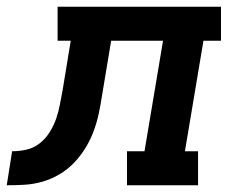

<svg xmlns="http://www.w3.org/2000/svg" viewBox="-76 -550 696 570"><path d="M-56 0 -40 -101Q-18 -101 3.5 -106Q25 -111 42.5 -125Q60 -139 72 -158.5Q84 -178 91 -198.5Q98 -219 102 -240.5Q106 -262 110 -283L134 -429H95V-530H580V-429H528L473 -101H512V0H301V-101H353L408 -429H254L227 -267Q223 -241 217.5 -214.5Q212 -188 202.5 -162Q193 -136 178.5 -112Q164 -88 144.5 -67.5Q125 -47 100.5 -32.5Q76 -18 49.5 -10.5Q23 -3 -3.5 -1.5Q-30 0 -56 0Z"/></svg>

Font: Iosevka Slab Extended Oblique
Style: Bold
Weight: 700
Width: 7
Italic angle: -9°
Monospace: yes
Designer: Belleve Invis
Foundry: Belleve Invis
Version: Version 11.1.1; ttfautohint (v1.8.3)